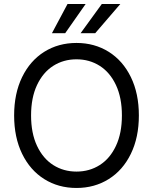

<svg xmlns="http://www.w3.org/2000/svg" viewBox="-20 -932 767 962"><path d="M363.3 9.8Q272.5 9.8 201.7 -34.7Q130.9 -79.1 90.8 -161.4Q50.8 -243.7 50.8 -353.5Q50.8 -463.4 90.8 -545.7Q130.9 -627.9 201.7 -672.4Q272.5 -716.8 363.3 -716.8Q453.6 -716.8 524.7 -672.4Q595.7 -627.9 635.7 -545.7Q675.8 -463.4 675.8 -353.5Q675.8 -243.7 635.7 -161.4Q595.7 -79.1 524.7 -34.7Q453.6 9.8 363.3 9.8ZM363.3 -634.8Q298.3 -634.8 246.8 -602.1Q195.3 -569.3 165.5 -505.9Q135.7 -442.4 135.7 -353.5Q135.7 -264.6 165.5 -201.2Q195.3 -137.7 246.8 -105Q298.3 -72.3 363.3 -72.3Q428.2 -72.3 479.7 -105Q531.2 -137.7 561 -201.2Q590.8 -264.6 590.8 -353.5Q590.8 -442.4 561 -505.9Q531.2 -569.3 479.7 -602.1Q428.2 -634.8 363.3 -634.8ZM490.2 -912.1H583L457 -765.6H383.8ZM318.4 -912.1H409.2L306.6 -765.6H240.2Z"/></svg>

Font: Pretendard JP
Style: Regular
Weight: 400
Designer: Base glyphs from Inter by Rasmus Andersson; Hangeul glyphs from Noto Sans CJK(Source Han Sans) by Jang Soo-young and Kan
Foundry: Kil Hyung-jin
Version: Version 1.309